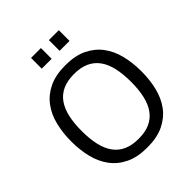

<svg xmlns="http://www.w3.org/2000/svg" viewBox="-250 -1060 1218 1218"><g transform="rotate(-45 359.0 -451.0)"><path d="M43.9 -357.9Q43.9 -434.6 60.5 -501.7Q77.1 -568.8 114.5 -618.9Q151.9 -668.9 211.9 -697.8Q272 -726.6 358.9 -726.6Q445.8 -726.6 505.9 -697.8Q565.9 -668.9 603.3 -618.9Q640.6 -568.8 657.2 -501.7Q673.8 -434.6 673.8 -357.9Q673.8 -281.2 657.2 -214.1Q640.6 -147 603.3 -96.9Q565.9 -46.9 505.9 -18.1Q445.8 10.7 358.9 10.7Q272 10.7 211.9 -18.1Q151.9 -46.9 114.5 -96.9Q77.1 -147 60.5 -214.1Q43.9 -281.2 43.9 -357.9ZM137.7 -357.9Q137.7 -287.1 150.1 -232.9Q162.6 -178.7 189.2 -141.8Q215.8 -105 257.8 -86.2Q299.8 -67.4 358.9 -67.4Q418 -67.4 459.7 -86.2Q501.5 -105 528.3 -141.8Q555.2 -178.7 567.6 -232.9Q580.1 -287.1 580.1 -357.9Q580.1 -428.7 567.6 -482.9Q555.2 -537.1 528.3 -574Q501.5 -610.8 459.7 -629.6Q418 -648.4 358.9 -648.4Q299.8 -648.4 257.8 -629.6Q215.8 -610.8 189.2 -574Q162.6 -537.1 150.1 -482.9Q137.7 -428.7 137.7 -357.9ZM238.3 -816.9V-913.1H327.1V-816.9ZM398.4 -816.9V-913.1H487.3V-816.9Z"/></g></svg>

Font: Arian AMU
Style: Regular
Weight: 400
Designer: Ruben Hakobyan (Tarumian)
Foundry: Ruben Hakobyan (Tarumian)
Version: Version 4.003